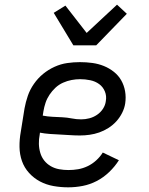

<svg xmlns="http://www.w3.org/2000/svg" viewBox="-20 -794 640 822"><path d="M272 8Q240 8 209 2.5Q178 -3 151.5 -17Q125 -31 104.5 -53.5Q84 -76 74 -104.5Q64 -133 63.5 -165Q63 -197 69 -230L85 -330Q90 -357 99 -383.5Q108 -410 125 -434.5Q142 -459 164.5 -477.5Q187 -496 213.5 -508Q240 -520 267.5 -524Q295 -528 322 -528Q349 -528 375 -524.5Q401 -521 424.5 -511.5Q448 -502 467.5 -486.5Q487 -471 499 -450Q511 -429 515.5 -403.5Q520 -378 516 -351Q513 -331 503 -311Q493 -291 478 -274.5Q463 -258 444 -246Q425 -234 405 -227Q385 -220 364 -217Q343 -214 322 -214Q301 -214 279.5 -215.5Q258 -217 236.5 -218Q215 -219 193.5 -220.5Q172 -222 151 -226L150 -218Q146 -198 146.5 -178Q147 -158 152.5 -139.5Q158 -121 169.5 -106.5Q181 -92 197.5 -82.5Q214 -73 233.5 -69.5Q253 -66 273 -66Q294 -66 314.5 -69.5Q335 -73 355 -82.5Q375 -92 392 -107.5Q409 -123 420 -141L489 -108Q472 -81 447.5 -57.5Q423 -34 394 -19Q365 -4 334 2Q303 8 272 8ZM328 -283Q345 -283 362.5 -287.5Q380 -292 395.5 -302.5Q411 -313 421 -328.5Q431 -344 433 -361Q437 -383 429 -402.5Q421 -422 404.5 -434Q388 -446 366.5 -450.5Q345 -455 323 -455Q305 -455 286.5 -451.5Q268 -448 250 -440Q232 -432 217.5 -418.5Q203 -405 192 -388.5Q181 -372 175 -354Q169 -336 166 -318L163 -299Q184 -295 204.5 -294Q225 -293 246 -292Q267 -291 287 -287Q307 -283 328 -283ZM294 -600 210 -739 260 -770 351 -653 481 -774 523 -735 392 -600Z"/></svg>

Font: Iosevka Plex Etoile
Style: Italic
Weight: 400
Italic angle: -9°
Designer: Belleve Invis
Foundry: Belleve Invis
Version: Version 25.1.1; ttfautohint (v1.8.4)